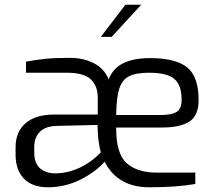

<svg xmlns="http://www.w3.org/2000/svg" viewBox="-20 -787 921 813"><path d="M46 -131V-164Q46 -228 88 -265Q130 -302 210 -302H394V-374Q394 -423 364.5 -451Q335 -479 264 -479H90V-526Q133 -534 173.5 -538Q214 -542 275 -542Q334 -542 378 -519Q422 -496 440 -451Q459 -499 503.5 -520Q548 -541 615 -541Q723 -541 772 -502Q821 -463 821 -363Q821 -298 782.5 -272.5Q744 -247 664 -247H472Q471 -137 516 -96.5Q561 -56 645 -56H807V-8Q728 6 612 6Q479 6 423 -102Q381 -56 317.5 -25Q254 6 183 6Q116 6 81 -31Q46 -68 46 -131ZM662 -300Q706 -300 727.5 -313Q749 -326 749 -364Q749 -427 718 -453Q687 -479 611 -479Q555 -479 526 -464Q497 -449 485 -411.5Q473 -374 472 -300ZM407 -142Q394 -186 393 -258L223 -254Q172 -253 148.5 -228.5Q125 -204 125 -165V-142Q125 -95 150 -74Q175 -53 214 -53Q266 -53 316.5 -76.5Q367 -100 407 -142ZM511 -767H578L453 -631H407Z"/></svg>

Font: Exo
Style: Regular
Weight: 400
Designer: Natanael Gama
Foundry: Natanael Gama
Version: Version 1.500; ttfautohint (v1.6)